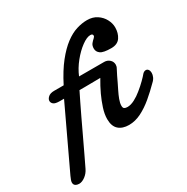

<svg xmlns="http://www.w3.org/2000/svg" viewBox="-229 -713 975 1002"><g transform="rotate(-30 258.5 -212.0)"><path d="M-34.7 147.9Q-46.4 147.9 -55.7 142.1Q-64.9 136.2 -64.9 123.5Q-64.9 112.3 -53.7 88.9L118.7 -276.4H92.8Q65.9 -276.4 56.2 -284.7Q46.4 -293 46.4 -304.2Q46.4 -315.9 58.6 -326.9Q70.8 -337.9 94.2 -337.9H151.9Q187.5 -407.7 223.6 -453.1Q259.8 -498.5 294.9 -524.9Q330.1 -551.3 363.3 -561.5Q396.5 -571.8 426.8 -571.8Q461.4 -571.8 485.8 -555.4Q510.3 -539.1 523.2 -514.6Q536.1 -490.2 536.1 -465.8Q536.1 -431.2 519.3 -406.2Q502.4 -381.3 464.8 -381.3Q417 -381.3 400.4 -393.6Q383.8 -405.8 383.8 -424.8Q383.8 -442.9 392.3 -453.4Q400.9 -463.9 409.2 -470.9Q417.5 -478 417.5 -484.4Q417.5 -495.6 403.3 -495.6Q381.8 -495.6 350.8 -472.9Q319.8 -450.2 290.5 -414.1Q261.2 -377.9 244.6 -337.9H396Q414.6 -337.9 428 -325.9Q441.4 -314 441.4 -295.4Q440.9 -291 440.2 -286.6Q439.5 -282.2 437 -277.8Q426.3 -258.3 418.5 -241.5Q410.6 -224.6 402.3 -207.5Q395.5 -193.4 385.3 -172.9Q375 -152.3 367.2 -131.6Q359.4 -110.8 359.4 -94.7Q359.4 -81.5 366 -77.4Q372.6 -73.2 384.8 -73.2Q404.3 -73.2 428 -85.4Q451.7 -97.7 473.1 -115.7Q495.6 -133.8 514.6 -152.6Q533.7 -171.4 543 -183.1Q552.2 -192.4 562.5 -192.4Q571.3 -192.4 576.9 -184.6Q582.5 -176.8 582.5 -164.6Q582.5 -153.3 576.9 -140.6Q571.3 -127.9 558.6 -116.7Q526.4 -84 491.2 -54.4Q456.1 -24.9 419.2 -6.3Q382.3 12.2 345.2 12.2Q305.7 12.2 283 -8.1Q260.3 -28.3 260.3 -71.3Q260.3 -100.6 271.5 -135.3Q282.7 -169.9 298.3 -203.6Q306.6 -221.7 316.4 -239.7Q326.2 -257.8 336.9 -275.9L248 -274.9H210.9Q200.2 -253.4 183.6 -219.5Q167 -185.5 148.9 -147.5Q130.9 -109.4 114.7 -75.2Q86.4 -15.6 65.2 29.1Q43.9 73.7 32.7 96.7Q22 119.1 2.7 133.5Q-16.6 147.9 -34.7 147.9Z"/></g></svg>

Font: Damion
Style: Regular
Weight: 400
Designer: Vernon Adams
Foundry: Vernon Adams
Version: Version 1.100; ttfautohint (v1.8.4.7-5d5b)